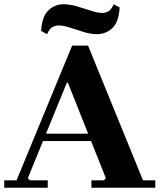

<svg xmlns="http://www.w3.org/2000/svg" viewBox="-20 -885 757 905"><path d="M0 0V-35H58L320 -670H395L654 -35H712V0H411V-35H469L479 -45L300 -495H295L111 -45L121 -35H205V0ZM169 -220V-255H495V-220ZM516 -865 544 -850Q540 -781 509.5 -752.5Q479 -724 437 -724Q407 -724 373.5 -734.5Q340 -745 309.5 -755Q279 -765 256 -765Q242 -765 227.5 -757.5Q213 -750 202 -724L174 -739Q178 -808 208.5 -836.5Q239 -865 279 -865Q309 -865 343 -855Q377 -845 409 -834.5Q441 -824 464 -824Q476 -824 490 -831Q504 -838 516 -865Z"/></svg>

Font: Brygada 1918
Style: Regular
Weight: 400
Designer: Mateusz Machalski | Borys Kosmynka | Przemek Hoffer
Foundry: NIEPODLEGLA 2018
Version: Version 3.006